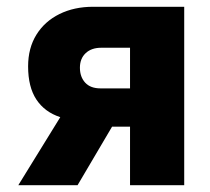

<svg xmlns="http://www.w3.org/2000/svg" viewBox="-20 -547 620 567"><path d="M34 0 158 -201Q112 -216 87.5 -253Q63 -290 63 -351Q63 -405 87.5 -444.5Q112 -484 155.5 -505.5Q199 -527 255 -527H524V0H364V-173H311L209 0ZM277 -286H364V-406H279Q250 -406 233 -390Q216 -374 216 -347Q216 -320 231.5 -303Q247 -286 277 -286Z"/></svg>

Font: Raleway ExtraBold
Style: Regular
Weight: 800
Designer: Matt McInerney, Pablo Impallari, Rodrigo Fuenzalida
Foundry: Matt McInerney, Pablo Impallari, Rodrigo Fuenzalida
Version: Version 4.026